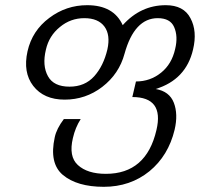

<svg xmlns="http://www.w3.org/2000/svg" viewBox="-20 -440 771 740"><path d="M394 -250Q406 -305 383 -337Q359 -370 305 -370Q252 -370 211 -336Q169 -302 157 -249Q142 -187 165 -146Q187 -106 248 -106Q307 -106 343 -146Q379 -186 394 -250ZM653 60Q629 160 556 220Q482 280 380 280Q277 280 222 234Q169 189 191 89Q198 56 226 19H291Q270 52 261 92Q244 163 280 196Q317 230 388 230Q544 230 583 61Q613 -66 490 -66L504 -126Q559 -126 601 -160Q642 -193 655 -251Q667 -300 651 -336Q636 -370 588 -370Q498 -370 460 -233Q439 -155 374 -105Q310 -56 229 -56Q149 -56 108 -109Q68 -161 86 -242Q104 -322 170 -371Q235 -420 316 -420Q418 -420 453 -343Q522 -420 619 -420Q688 -420 714 -370Q741 -320 724 -249Q697 -133 580 -97Q633 -88 650 -44Q667 0 653 60Z"/></svg>

Font: Miedinger
Style: Italic
Weight: 400
Italic angle: -13°
Version: Version 001.000